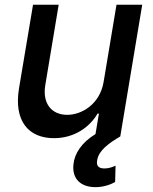

<svg xmlns="http://www.w3.org/2000/svg" viewBox="-20 -565 634 795"><path d="M409.1 -226.2C393.8 -133.5 318.2 -89.5 258.5 -89.5C192.8 -89.5 155.5 -137.1 167.3 -211.3L223 -545.5H116.8L58.6 -198.5C36.6 -63.2 98.7 7.1 203.5 7.1C285.5 7.1 349.8 -36.2 383.9 -94.5H389.6L375.4 -9.9C316.8 25.9 288 72.1 284.1 116.1C277.7 176.8 315.7 209.9 375.4 209.9C410.2 209.9 439.3 198.5 456.7 188.6L458.5 121.1C447.8 125.7 432.2 132.5 412.6 132.5C386 132.5 378.2 119.7 382.5 97.7C388.8 57.9 430.8 27.7 478 0L568.9 -545.5H462.4Z"/></svg>

Font: Magic Ui Pro Medium
Style: Italic
Weight: 500
Italic angle: -9.39999°
Designer: Stefan Endress, Andreas Faust
Version: Version 1.000;FEAKit 1.0